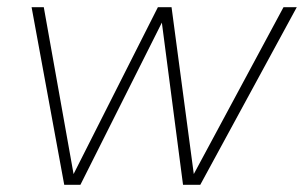

<svg xmlns="http://www.w3.org/2000/svg" viewBox="-20 -510 847 535"><path d="M159 5 68 -490H102L185 -25L420 -490H458L520 -25L770 -490H807L538 5H490L431 -447L204 5Z"/></svg>

Font: REM Thin
Style: Italic
Weight: 250
Italic angle: -11°
Designer: Octavio Pardo
Foundry: Ashler Design
Version: Version 1.005;gftools[0.9.28]